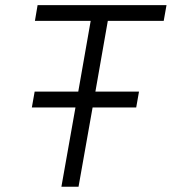

<svg xmlns="http://www.w3.org/2000/svg" viewBox="-20 -713 656 733"><path d="M101.6 -302.7 112.3 -363.3H278.8L326.2 -633.3H113.3L123.5 -693.4H615.7L605 -633.3H391.6L344.2 -363.3H510.7L500 -302.7H333.5L279.8 0H214.4L268.1 -302.7Z"/></svg>

Font: Cascadia Mono Light
Style: Italic
Weight: 300
Italic angle: -10°
Monospace: yes
Designer: Aaron Bell
Foundry: Saja Typeworks
Version: Version 2404.023; ttfautohint (v1.8.4)